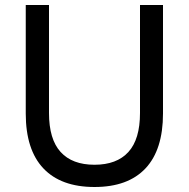

<svg xmlns="http://www.w3.org/2000/svg" viewBox="-20 -739 755 768"><path d="M358 9Q224 9 153.5 -65.5Q83 -140 83 -285V-719H176V-287Q176 -182 222.5 -131Q269 -80 358 -80Q447 -80 493.5 -131Q540 -182 540 -287V-719H632V-285Q632 -140 562 -65.5Q492 9 358 9Z"/></svg>

Font: Nunitoga
Style: Medium
Weight: 500
Designer: Vernon Adams
Foundry: Vernon Adams
Version: Version 1.0